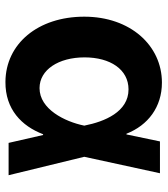

<svg xmlns="http://www.w3.org/2000/svg" viewBox="24 -617 604 692"><g transform="rotate(90 326.0 -271.0)"><path d="M275.2 11.4C373.9 12.1 434.3 -46.9 463.8 -124.3H466.6L495 0H611.5L545.1 -272.7L604.4 -545.5H489.7L464.5 -424.7H462C431.5 -502.5 365.8 -552.6 277.7 -552.6C143.8 -552.6 40.1 -438.6 40.1 -272.7C40.1 -105.8 137.8 10.7 275.2 11.4ZM186.8 -273.8C186.8 -366.1 230.1 -432.2 302.2 -432.2C383.2 -432.2 418.3 -345.9 432.5 -274.1L432.9 -272.7L432.5 -271.3C418.3 -202.8 373.6 -111.5 297.6 -111.5C231.5 -111.5 186.8 -180 186.8 -273.8Z"/></g></svg>

Font: Magic Ui Pro
Style: Bold
Weight: 700
Designer: Stefan Endress, Andreas Faust
Version: Version 1.000;FEAKit 1.0